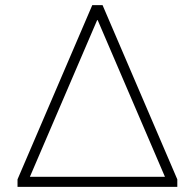

<svg xmlns="http://www.w3.org/2000/svg" viewBox="-20 -725 756 745"><path d="M48 0V-29L338 -705H378L668 -29V0ZM357 -647 96 -39H620L359 -647Z"/></svg>

Font: Nunito Sans ExtraLight
Style: Regular
Weight: 200
Designer: Vernon Adams
Foundry: Vernon Adams
Version: Version 3.006; ttfautohint (v1.8.3)